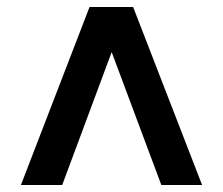

<svg xmlns="http://www.w3.org/2000/svg" viewBox="-20 -531 640 551"><path d="M40 0 237 -511H362L560 0H443L300.5 -381.5L158.5 0Z"/></svg>

Font: Chivo Mono Medium
Style: Regular
Weight: 500
Monospace: yes
Designer: Hector Gatti
Foundry: Omnibus-Type
Version: Version 1.008